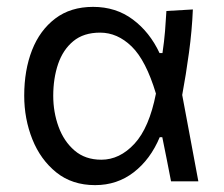

<svg xmlns="http://www.w3.org/2000/svg" viewBox="-20 -528 651 559"><path d="M257 11Q190 11 144 -26Q98 -63 74.2 -122.5Q50.5 -182 50.5 -249.5Q50.5 -323.5 73.2 -381.8Q96 -440 140.8 -474Q185.5 -508 251 -508Q317.5 -508 366.8 -471.2Q416 -434.5 444.5 -373.5H453Q458 -407 460.5 -437.5Q463 -468 464.5 -496L541.5 -500.5Q539 -439 530.2 -374.8Q521.5 -310.5 510.5 -251.5Q522.5 -188.5 534 -126Q545.5 -63 557.5 0H478Q471.5 -32 465.5 -64Q459 -96 452.5 -128.5H445Q418 -64 369.5 -26.5Q321 11 257 11ZM275 -63Q328.5 -63 371.5 -109.5Q414.5 -156 434 -255.5Q405 -352 363.5 -392.5Q322 -433 271.5 -433Q223.5 -433 193.5 -408.2Q163.5 -383.5 149.2 -341.8Q135 -300 135 -249Q135 -201.5 150.5 -159Q166 -116.5 197 -89.8Q228 -63 275 -63Z"/></svg>

Font: Heraclito
Style: Regular
Weight: 400
Designer: Kostas Bartsokas (font) & Cristiano Sobral (main changes)
Foundry: Kostas Bartsokas (font) & Cristiano Sobral (main changes)
Version: Version 1.00;July 8, 2020;FontCreator 13.0.0.2655 64-bit